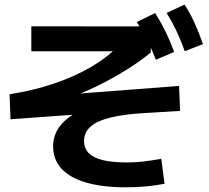

<svg xmlns="http://www.w3.org/2000/svg" viewBox="-20 -801 904 832"><path d="M210.2 -166Q209.7 -222 248.4 -265Q287.1 -308 366.3 -340.1L369.1 -309.1L25.6 -284.1L21.5 -392.4Q125.3 -408.9 214.4 -439.1Q303.5 -469.3 374.1 -510.5Q444.8 -551.7 493.8 -602.9L532.4 -578.8H115.7V-687L633.9 -686.4L633.5 -573.6Q589.3 -536.7 528.6 -498.9Q467.9 -461 404.2 -429.7Q340.4 -398.5 286.2 -380.4L256.8 -390.5L755.9 -428.6L760.4 -320.5L618.4 -311.7Q521.7 -306.9 461.2 -292.2Q400.7 -277.5 372.4 -252.3Q344.2 -227.2 344.2 -190.3Q344.2 -158.4 364.2 -137.8Q384.2 -117.3 425.3 -107.2Q466.5 -97.1 530.4 -97.1Q566 -97.1 598.8 -100.8Q631.7 -104.5 678.8 -112.9L693.1 -4.7Q651.6 3.2 611.3 6.9Q571 10.6 523.2 10.6Q423.7 10.6 353.3 -10Q283 -30.5 246.6 -70Q210.2 -109.5 210.2 -166ZM572.8 -705.5 652.3 -744.7Q677.2 -705.2 696.9 -665.1Q716.5 -624.9 734.8 -576L655.4 -542.1Q638.2 -587.1 618.9 -625.4Q599.6 -663.7 572.8 -705.5ZM702.2 -744.9 779.7 -781.1Q804.1 -743.3 822.7 -702.4Q841.3 -661.5 859.6 -609.8L780.6 -579Q763.3 -627.1 745 -666Q726.7 -705 702.2 -744.9Z"/></svg>

Font: Pretendard GOV Variable
Style: Regular
Weight: 400
Designer: Base glyphs from Inter by Rasmus Andersson; Hangul glyphs from Noto Sans CJK(Source Han Sans) by Jang Soo-young and Kang
Foundry: Kil Hyung-jin
Version: Version 1.307;Glyphs 3.2 (3192)